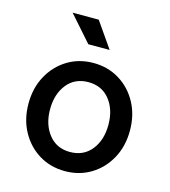

<svg xmlns="http://www.w3.org/2000/svg" viewBox="-109 -811 803 908"><g transform="rotate(15 292.0 -356.5)"><path d="M43.9 -253.9Q43.9 -330.6 76.7 -390.4Q109.4 -450.2 165.5 -484.4Q221.7 -518.6 292 -518.6Q362.8 -518.6 418.9 -484.4Q475.1 -450.2 507.8 -390.4Q540.5 -330.6 540.5 -253.9Q540.5 -177.2 507.8 -117.4Q475.1 -57.6 418.9 -23.4Q362.8 10.7 292 10.7Q221.7 10.7 165.5 -23.4Q109.4 -57.6 76.7 -117.4Q43.9 -177.2 43.9 -253.9ZM149.4 -253.9Q149.4 -180.2 187.7 -131.6Q226.1 -83 292 -83Q358.4 -83 396.7 -131.1Q435.1 -179.2 435.1 -253.9Q435.1 -328.6 396.7 -376.7Q358.4 -424.8 292 -424.8Q226.1 -424.8 187.7 -376.7Q149.4 -328.6 149.4 -253.9ZM244.6 -597.7 134.3 -722.7H262.2L349.1 -597.7Z"/></g></svg>

Font: Giphurs Medium
Style: Regular
Weight: 500
Version: Version 0.920; ttfautohint (v1.8.4.7-5d5b)